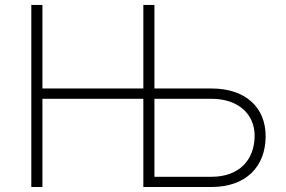

<svg xmlns="http://www.w3.org/2000/svg" viewBox="-20 -747 1141 767"><path d="M105.1 0H149.5V-352.3H552.6V0H825.3C960.9 0 1041.2 -79.9 1041.2 -203.1C1041.2 -318.9 959.5 -393.5 825.3 -393.5H596.9V-727.3H552.6V-393.5H149.5V-727.3H105.1ZM596.9 -352.3H825.3C931.5 -352.3 997.5 -291.2 997.2 -204.5C996.8 -106.9 934.3 -40.8 825.3 -40.8H596.9Z"/></svg>

Font: Karasuma Gothic
Style: Thin
Weight: 200
Designer: Rasmus Andersson / Ryoko Ishizuka
Foundry: rsms
Version: Version 1.00